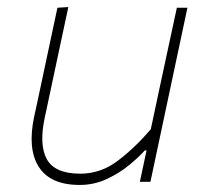

<svg xmlns="http://www.w3.org/2000/svg" viewBox="-20 -516 589 545"><path d="M206 9Q123 9 90.2 -42.2Q57.5 -93.5 77 -185Q81.5 -206 85.8 -225.5Q90 -245 95.5 -271Q108.5 -332.5 119.8 -385.2Q131 -438 143 -494L174 -496Q162 -440 150.5 -386.2Q139 -332.5 126 -271L107 -182Q90.5 -105 113 -64Q135.5 -23 208 -23Q266 -23 314.5 -59.8Q363 -96.5 408 -149L434 -271Q447 -332 458.5 -385Q470 -438 482 -494H512Q500 -438 488.8 -384.8Q477.5 -331.5 464.5 -270.5L454 -221Q441 -160 430 -108.2Q419 -56.5 407 0H377L396 -89H391Q374.5 -70.5 346.8 -47.5Q319 -24.5 283 -7.8Q247 9 206 9Z"/></svg>

Font: Commissioner Thin
Style: Italic
Weight: 100
Italic angle: -12°
Designer: Kostas Bartsokas
Foundry: Kostas Bartsokas
Version: Version 1.000; ttfautohint (v1.8.3)